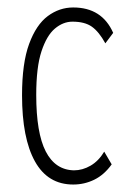

<svg xmlns="http://www.w3.org/2000/svg" viewBox="-20 -483 353 514"><path d="M176 11Q108 11 73.5 -51Q39 -113 39 -228Q39 -314 58 -365.5Q77 -417 108 -440Q139 -463 176 -463Q253 -463 283 -395L262 -367Q245 -398 226 -411.5Q207 -425 174 -425Q149 -425 127 -406.5Q105 -388 91 -345.5Q77 -303 77 -229Q77 -127 102.5 -77.5Q128 -28 178 -27Q201 -27 222.5 -39.5Q244 -52 259 -77L279 -43Q259 -15 232.5 -2Q206 11 176 11Z"/></svg>

Font: Inconsolata ExtraCondensed Light
Style: Regular
Weight: 300
Width: 2
Monospace: yes
Designer: Raph Levien, Cyreal, Brenton Simpson
Foundry: Raph Levien, Cyreal, Google
Version: Version 3.100; ttfautohint (v1.8.4.7-5d5b)